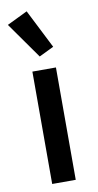

<svg xmlns="http://www.w3.org/2000/svg" viewBox="-90 -835 445 875"><g transform="rotate(-10 132.5 -397.5)"><path d="M78 0V-520H187V0ZM5 -749 100 -795 191 -615 123 -582Z"/></g></svg>

Font: IBM Plex Arabic Medium
Style: Regular
Weight: 500
Designer: Mike Abbink, Paul van der Laan, Pieter van Rosmalen, Wael Morcos, Khajak Apelian
Foundry: Bold Monday
Version: Version 1.0